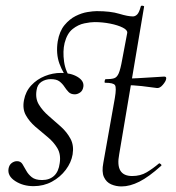

<svg xmlns="http://www.w3.org/2000/svg" viewBox="-20 -658 631 690"><path d="M416.8 12Q396.8 12 379.4 4.4Q362 -3.2 353.5 -21.8Q345 -40.4 351.4 -73.2L392.8 -306Q399 -343 393.3 -351.8Q387.6 -360.6 358 -360.6Q354.8 -360.6 356.1 -367Q357.4 -373.4 359.6 -373.4Q379.6 -373.4 390 -376.7Q400.4 -380 406.7 -394.6Q413 -409.2 419.1 -443.7Q425.2 -478.2 437.2 -539.6Q438.8 -549.8 421.3 -558.7Q403.8 -567.6 376.2 -573.1Q348.6 -578.6 319.8 -578.6Q305.4 -578.6 283.3 -574.1Q261.2 -569.6 241.2 -553.9Q221.2 -538.2 212.2 -503.6Q205 -474 210.3 -436.2Q215.6 -398.4 239.4 -369Q239.4 -365 236.4 -363Q233.4 -361 231.4 -364Q206.6 -393.4 193.6 -429.2Q180.6 -465 187.4 -509.2Q193.8 -546 211.8 -567.7Q229.8 -589.4 251.8 -600.4Q273.8 -611.4 294.5 -614.7Q315.2 -618 327.6 -618Q377.4 -618 408.4 -608.5Q439.4 -599 457.8 -599Q466 -599 473.1 -606.1Q480.2 -613.2 486 -635.2Q487.2 -638.4 493 -637.4Q498.8 -636.4 497.8 -633.8L408.4 -103.8Q393.2 -25.4 455 -25.4Q484.6 -25.4 507.1 -38.8Q529.6 -52.2 551 -70.4Q553 -72.4 557.5 -68.4Q562 -64.4 559.2 -62.2Q514.8 -22.2 480.8 -5.1Q446.8 12 416.8 12ZM543 -341.8Q520.4 -345 489.9 -348.6Q459.4 -352.2 425 -352.2L427 -375.6Q449.6 -375.6 476.3 -377.1Q503 -378.6 528.1 -380.2Q553.2 -381.8 570 -382.8Q575 -382.8 576.5 -380.4Q578 -378 577 -374Q576 -366 565 -353Q554 -340 543 -341.8ZM100.8 11Q63 11 34.8 -7.2Q6.6 -25.4 10.6 -51.4Q12.8 -65 21.8 -71.9Q30.8 -78.8 41.2 -78.8Q54 -78.8 60.6 -68.4Q67.2 -58 74.2 -44.9Q81.2 -31.8 94 -21.4Q106.8 -11 131.2 -11Q158 -11 174.4 -26.2Q190.8 -41.4 194.6 -71.8Q199.4 -103 186.1 -125.5Q172.8 -148 150.5 -166.1Q128.2 -184.2 106.8 -202.8Q85.4 -221.4 72.8 -244.1Q60.2 -266.8 66.2 -298.2Q72 -329.4 92.4 -351.3Q112.8 -373.2 141.2 -384.6Q169.6 -396 199.2 -396Q235 -396 258.8 -381.6Q282.6 -367.2 279.6 -346.4Q277.4 -332 267.8 -325.5Q258.2 -319 249 -319Q234.6 -319 226.6 -327.2Q218.6 -335.4 211.5 -346.3Q204.4 -357.2 193.8 -365.4Q183.2 -373.6 162.6 -373.6Q143.8 -373.6 129 -364Q114.2 -354.4 111.4 -333.8Q106.4 -304.2 119.7 -282.2Q133 -260.2 155 -241.3Q177 -222.4 198.8 -202.8Q220.6 -183.2 233.4 -159.2Q246.2 -135.2 241 -103.2Q236.2 -74.2 216.4 -47.8Q196.6 -21.4 166.7 -5.2Q136.8 11 100.8 11Z"/></svg>

Font: Cormorant Light
Style: Italic
Weight: 300
Italic angle: -10°
Designer: Christian Thalmann (Catharsis Fonts)
Foundry: Catharsis Fonts
Version: Version 4.000